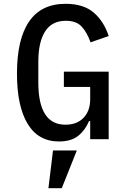

<svg xmlns="http://www.w3.org/2000/svg" viewBox="-20 -730 680 1007"><path d="M453 -95H447Q427 -47 390 -17.5Q353 12 289 12Q181 12 125 -80.5Q69 -173 69 -344Q69 -524 132.5 -617Q196 -710 324 -710Q418 -710 471.5 -664Q525 -618 550 -541L455 -508Q435 -563 407 -592Q379 -621 325 -621Q252 -621 216.5 -565Q181 -509 181 -407V-297Q181 -76 323 -76Q384 -76 418.5 -112.5Q453 -149 453 -209V-274H315V-354H550V0H453ZM258 59H383L304 257H234Z"/></svg>

Font: Writer Medium
Style: Regular
Weight: 500
Monospace: yes
Designer: Mike Abbink, Paul van der Laan, Pieter van Rosmalen
Foundry: Bold Monday
Version: Version 2.001 2020